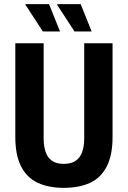

<svg xmlns="http://www.w3.org/2000/svg" viewBox="-20 -896 618 928"><path d="M288 12Q216 12 163.5 -12Q111 -36 82.5 -90.5Q54 -145 54 -234V-687H191V-228Q191 -166 214.5 -135Q238 -104 288 -104Q339 -104 363 -135Q387 -166 387 -228V-687H524V-234Q524 -145 495.5 -90.5Q467 -36 414.5 -12Q362 12 288 12ZM340 -744 256 -873 257 -876H370L423 -744ZM187 -744 103 -873 104 -876H217L270 -744Z"/></svg>

Font: Archivo Condensed
Style: Bold
Weight: 700
Width: 3
Designer: Hector Gatti
Foundry: Omnibus-Type
Version: Version 2.001